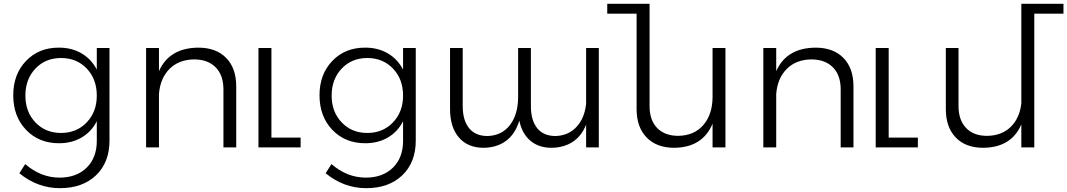

<svg xmlns="http://www.w3.org/2000/svg" viewBox="-20 -777 5625 1012"><path d="M490.2 -523.9H557.1V-36.1Q557.1 79.1 486.1 147Q415 214.8 295.9 214.8Q178.2 214.8 82 136.2L112.8 87.9Q195.3 159.2 293.9 159.2Q383.3 159.2 436.8 106.7Q490.2 54.2 490.2 -34.2V-138.2Q462.4 -83 410.6 -52.5Q358.9 -22 291 -22Q184.6 -22 117.2 -92.8Q49.8 -163.6 49.8 -274.9Q49.8 -385.3 116.9 -455.6Q184.1 -525.9 289.1 -525.9Q356.9 -526.4 409.2 -496.1Q461.4 -465.8 490.2 -410.2ZM490.2 -272.9Q490.2 -359.9 437.3 -415.5Q384.3 -471.2 301.8 -471.2Q219.2 -471.2 166.5 -415.3Q113.8 -359.4 113.8 -272.9Q113.8 -187.5 166.7 -131.8Q219.7 -76.2 301.8 -76.2Q383.8 -76.2 437 -131.8Q490.2 -187.5 490.2 -272.9Z M1024.9 -525.9Q1119.1 -525.9 1172.1 -471.7Q1225.1 -417.5 1225.1 -321.8V0H1157.7V-306.2Q1157.7 -380.4 1116.7 -422.1Q1075.7 -463.9 1002 -463.9Q921.9 -462.4 873.3 -413.6Q824.7 -364.7 817.9 -282.2V0H750V-523.9H817.9V-401.9Q872.1 -524.4 1024.9 -525.9Z M1410.6 -51.8H1564.5V0H1342.3V-523.9H1410.6Z M2104.5 -523.9H2171.4V-36.1Q2171.4 79.1 2100.3 147Q2029.3 214.8 1910.2 214.8Q1792.5 214.8 1696.3 136.2L1727.1 87.9Q1809.6 159.2 1908.2 159.2Q1997.6 159.2 2051 106.7Q2104.5 54.2 2104.5 -34.2V-138.2Q2076.7 -83 2024.9 -52.5Q1973.1 -22 1905.3 -22Q1798.8 -22 1731.4 -92.8Q1664.1 -163.6 1664.1 -274.9Q1664.1 -385.3 1731.2 -455.6Q1798.3 -525.9 1903.3 -525.9Q1971.2 -526.4 2023.4 -496.1Q2075.7 -465.8 2104.5 -410.2ZM2104.5 -272.9Q2104.5 -359.9 2051.5 -415.5Q1998.5 -471.2 1916 -471.2Q1833.5 -471.2 1780.8 -415.3Q1728 -359.4 1728 -272.9Q1728 -187.5 1781 -131.8Q1834 -76.2 1916 -76.2Q1998 -76.2 2051.3 -131.8Q2104.5 -187.5 2104.5 -272.9Z M3069.3 -523.9H3136.2V0H3069.3V-120.1Q3045.4 -60.1 2999 -29.5Q2952.6 1 2887.2 2Q2819.3 2 2775.1 -35.6Q2731 -73.2 2717.3 -141.1Q2695.8 -70.8 2647.7 -34.9Q2599.6 1 2529.3 2Q2445.8 2 2398.9 -52.2Q2352.1 -106.4 2352.1 -202.1V-523.9H2418.9V-217.8Q2418.9 -142.6 2452.6 -101.3Q2486.3 -60.1 2549.3 -60.1Q2625 -62 2668 -118.2Q2710.9 -174.3 2710.9 -267.1V-523.9H2778.3V-217.8Q2778.3 -142.6 2811.5 -101.3Q2844.7 -60.1 2908.2 -60.1Q2975.6 -62 3018.3 -107.7Q3061 -153.3 3069.3 -230Z M3735.8 -523.9H3803.7V0H3735.8V-125Q3683.1 0.5 3533.7 2Q3440.9 2 3388.2 -52.5Q3335.4 -106.9 3335.4 -202.1V-705.1H3180.7V-756.8H3403.8V-217.8Q3403.8 -143.6 3443.8 -102.3Q3483.9 -61 3555.7 -61Q3639.6 -62.5 3687.7 -118.7Q3735.8 -174.8 3735.8 -267.1Z M4278.3 -525.9Q4372.6 -525.9 4425.5 -471.7Q4478.5 -417.5 4478.5 -321.8V0H4411.1V-306.2Q4411.1 -380.4 4370.1 -422.1Q4329.1 -463.9 4255.4 -463.9Q4175.3 -462.4 4126.7 -413.6Q4078.1 -364.7 4071.3 -282.2V0H4003.4V-523.9H4071.3V-401.9Q4125.5 -524.4 4278.3 -525.9Z M4664.1 -51.8H4817.9V0H4595.7V-523.9H4664.1Z M5585.4 -756.8V-705.1H5431.6V0H5363.3V-121.1Q5311 0.5 5162.6 2Q5069.8 2 5017.6 -52.2Q4965.3 -106.4 4965.3 -202.1V-523.9H5032.2V-217.8Q5032.2 -143.6 5072.8 -101.8Q5113.3 -60.1 5184.6 -61Q5260.7 -62.5 5307.4 -108.2Q5354 -153.8 5363.3 -231.9V-756.8Z"/></svg>

Font: Montserrat arm Light
Style: Regular
Weight: 300
Designer: Julieta Ulanovsky
Foundry: Julieta Ulanovsky
Version: Version 6.000;PS 006.000;hotconv 1.0.88;makeotf.lib2.5.64775